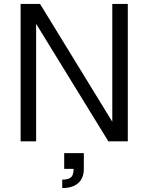

<svg xmlns="http://www.w3.org/2000/svg" viewBox="-20 -720 756 978"><path d="M85 -700H184L577 -59L552 -52V-700H631V0H532L138 -641L164 -648V0H85ZM355 140H407Q407 187 378.5 212.5Q350 238 297 238V195Q329 195 342 183Q355 171 355 140ZM307 60H407V140H307Z"/></svg>

Font: Uncut Sans Variable
Style: Regular
Weight: 400
Designer: Kasper Nordkvist
Foundry: UNCUT.wtf
Version: Version 1.303;Glyphs 3.1.2 (3151)